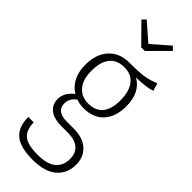

<svg xmlns="http://www.w3.org/2000/svg" viewBox="-309 -794 1028 1028"><g transform="rotate(45 205.5 -279.5)"><path d="M305.2 -761.2 325.2 -741.2 219.2 -634.8H191.9L86.9 -741.2L106.9 -761.2L206.1 -674.8ZM389.2 -560.1 401.9 -516.1Q364.3 -502.4 286.1 -501Q358.9 -460 358.9 -355Q358.9 -275.4 317.9 -230.7Q276.9 -186 204.1 -186Q171.9 -186 148.9 -195.8Q112.8 -170.9 112.8 -131.8Q112.8 -71.8 191.9 -71.8H244.1Q313.5 -71.8 351.8 -36.9Q390.1 -2 390.1 55.2Q390.1 122.6 343.5 162.4Q296.9 202.1 206.1 202.1Q111.8 202.1 69.8 166.5Q27.8 130.9 27.8 56.2H68.8Q69.8 113.8 100.1 138.9Q130.4 164.1 206.1 164.1Q277.8 164.1 311.5 136Q345.2 107.9 345.2 58.1Q345.2 13.2 317.6 -10.5Q290 -34.2 236.8 -34.2H190.9Q129.9 -34.2 100.3 -58.3Q70.8 -82.5 70.8 -123Q70.8 -171.9 119.1 -209Q45.9 -254.9 45.9 -357.9Q45.9 -438.5 88.9 -485.4Q131.8 -532.2 205.1 -532.2Q283.2 -532.2 318.6 -538.6Q354 -544.9 389.2 -560.1ZM204.1 -496.1Q147.9 -496.1 119.9 -460.2Q91.8 -424.3 91.8 -357.9Q91.8 -292.5 122.1 -256.8Q152.3 -221.2 203.1 -221.2Q314 -221.2 314 -356Q314 -420.9 286.1 -458.5Q258.3 -496.1 204.1 -496.1Z"/></g></svg>

Font: Fira Sans Compressed ExtraLight
Style: Regular
Weight: 250
Width: 1
Designer: Carrois Corporate & Edenspiekermann AG
Foundry: Carrois Corporate GbR & Edenspiekermann AG
Version: Version 4.203;PS 004.203;hotconv 1.0.88;makeotf.lib2.5.64775